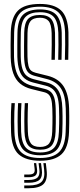

<svg xmlns="http://www.w3.org/2000/svg" viewBox="-20 -828 414 998"><path d="M188.5 7.5Q114.8 7.5 77.5 -25.5Q40.2 -58.5 37.5 -141.5Q36.8 -165.5 36.5 -192.1Q36.2 -218.8 37 -244.5Q37.8 -270.2 39.5 -291.8H57Q55.5 -269.8 54.6 -246.4Q53.8 -223 53.9 -197.1Q54 -171.2 55 -142Q57.5 -67.8 89.5 -37.2Q121.5 -6.8 188.5 -6.8Q255.5 -6.8 287.1 -37.6Q318.8 -68.5 321.2 -142Q322 -163.5 322.4 -181.4Q322.8 -199.2 322.6 -218.6Q322.5 -238 321.8 -264.2Q319.8 -335 295.8 -370Q271.8 -405 224.2 -417L160.8 -433.5Q142.5 -438.2 130.6 -447.9Q118.8 -457.5 112.5 -477.8Q106.2 -498 105.2 -534.2Q104.8 -558.8 105 -592.2Q105.2 -625.8 105.8 -657.8Q106.8 -709.2 126.1 -729.8Q145.5 -750.2 188 -750.2Q228.2 -750.2 246.1 -729.1Q264 -708 266 -657Q266.8 -634.2 266.4 -595.5Q266 -556.8 265 -517H247.5Q248.5 -557.5 248.9 -596Q249.2 -634.5 248.5 -655.8Q247 -702 232.6 -718.9Q218.2 -735.8 188 -735.8Q152.8 -735.8 138.4 -717.9Q124 -700 123 -656.5Q122.8 -620.5 122.4 -589.5Q122 -558.5 122.8 -534.8Q123.5 -503.5 127.9 -486.2Q132.2 -469 141.4 -461.2Q150.5 -453.5 165 -449.8L228.2 -434Q283.2 -420.2 310 -380Q336.8 -339.8 339.2 -265Q340 -243.8 340 -225.4Q340 -207 339.9 -187.1Q339.8 -167.2 338.8 -141.2Q335.8 -59.8 299.6 -26.1Q263.5 7.5 188.5 7.5ZM188.5 -21Q130.8 -21 102.8 -48.1Q74.8 -75.2 72.5 -142.5Q71.5 -168.5 71.5 -195Q71.5 -221.5 72.1 -246.4Q72.8 -271.2 74 -291.8H91.5Q90.2 -271.2 89.5 -248.8Q88.8 -226.2 88.9 -200.1Q89 -174 89.8 -142.8Q92 -84.2 115 -59.9Q138 -35.5 188.5 -35.5Q239 -35.5 261.6 -60.4Q284.2 -85.2 286.2 -142.8Q287.2 -166.2 287.5 -184Q287.8 -201.8 287.8 -220Q287.8 -238.2 286.8 -262.8Q285.8 -302.5 277.8 -326.9Q269.8 -351.2 254.5 -364.4Q239.2 -377.5 216 -383L151.8 -399.2Q125.5 -405.8 107.8 -420.4Q90 -435 80.8 -462.2Q71.5 -489.5 70.2 -533.2Q70 -550.2 70 -572.5Q70 -594.8 70.2 -617.6Q70.5 -640.5 70.8 -658.5Q72.2 -725.8 100.8 -752.4Q129.2 -779 188 -779Q246.2 -779 272.4 -751.1Q298.5 -723.2 300.8 -658Q301.5 -635.5 301.2 -595.9Q301 -556.2 299.8 -517H282.5Q283.5 -554 283.9 -593.9Q284.2 -633.8 283.2 -657.8Q281.2 -715.5 259.4 -740Q237.5 -764.5 188 -764.5Q137.8 -764.5 113.8 -741.4Q89.8 -718.2 88.2 -658.2Q87.8 -627.8 87.4 -593.8Q87 -559.8 87.8 -533.8Q88.8 -494 96.4 -470.1Q104 -446.2 118.9 -434Q133.8 -421.8 156.2 -416L220 -400Q262.2 -389.8 282.4 -358.5Q302.5 -327.2 304.2 -263.5Q305 -242 305.1 -223.9Q305.2 -205.8 305 -186.8Q304.8 -167.8 303.8 -142.8Q301.5 -78 275 -49.5Q248.5 -21 188.5 -21ZM188.5 -49.8Q147 -49.8 128 -70.9Q109 -92 107.2 -143.8Q106.5 -171.8 106.4 -196.9Q106.2 -222 106.9 -245.6Q107.5 -269.2 108.8 -291.8H125.8Q124.8 -266.8 124.1 -243.9Q123.5 -221 123.6 -197.1Q123.8 -173.2 124.8 -144.2Q126.2 -102.2 140.1 -83.2Q154 -64.2 188.5 -64.2Q221.2 -64.2 235.6 -82.6Q250 -101 251.5 -145Q252.5 -169.2 252.6 -186.8Q252.8 -204.2 252.8 -221.4Q252.8 -238.5 252 -261.8Q251.2 -294.2 246.1 -312Q241 -329.8 231.6 -337.9Q222.2 -346 207.8 -349.2L143.2 -365.2Q108 -374 84.5 -393.6Q61 -413.2 48.9 -447.1Q36.8 -481 35.5 -532Q34.8 -561.2 35.1 -594.8Q35.5 -628.2 36 -659.8Q38.2 -737 72.6 -772.2Q107 -807.5 188 -807.5Q261.5 -807.5 297.1 -774.2Q332.8 -741 335.8 -659.2Q336.2 -637.8 336 -596.5Q335.8 -555.2 334.8 -517H317.2Q318.5 -556.8 318.8 -596.5Q319 -636.2 318.2 -658.5Q315.8 -732 284.9 -762.6Q254 -793.2 188 -793.2Q117.8 -793.2 86.6 -762.4Q55.5 -731.5 53.5 -659Q52.8 -623.2 52.5 -592.2Q52.2 -561.2 52.8 -532.5Q54.2 -485.5 64.8 -455.1Q75.2 -424.8 95.9 -407.4Q116.5 -390 147.5 -382.2L212 -366Q230.2 -361.8 242.6 -351.6Q255 -341.5 261.8 -320.5Q268.5 -299.5 269.5 -262.2Q270 -239.2 270.1 -222Q270.2 -204.8 270 -187Q269.8 -169.2 269 -144.2Q267 -93.2 248.6 -71.5Q230.2 -49.8 188.5 -49.8ZM205.5 20H218.2L222.2 54.8Q228.5 106.2 206.6 128.4Q184.8 150.5 128.2 150.5H106V136.2H128.2Q177 136.2 195.9 117.2Q214.8 98.2 209.5 54.8ZM156.5 20H168.2L172.2 49.8Q175.8 73 165.5 83.1Q155.2 93.2 128.2 93.2H106V79.2H128.2Q147.5 79.2 154.8 72.4Q162 65.5 160 49.8ZM180.5 20H193.2L197.2 52.2Q202.2 89.5 186.1 105.8Q170 122 128.2 122H106V107.5H128.2Q162.2 107.5 175.2 94.6Q188.2 81.8 184.5 52.2Z"/></svg>

Font: Big Shoulders Inline Display Thin SemiBold
Style: Regular
Weight: 600
Version: Version 2.002